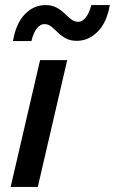

<svg xmlns="http://www.w3.org/2000/svg" viewBox="-20 -737 453 757"><path d="M245 -500 129 0H22L138 -500ZM413 -717Q401 -648 365 -612Q329 -576 283 -576Q257 -576 239 -586Q221 -596 208 -609Q195 -622 182.5 -632Q170 -642 155 -642Q138 -642 124.5 -624Q111 -606 104 -575H31Q43 -645 78 -681Q113 -717 160 -717Q185 -717 203 -707Q221 -697 234.5 -684Q248 -671 260.5 -661Q273 -651 288 -651Q305 -651 318.5 -668.5Q332 -686 340 -717Z"/></svg>

Font: Work Sans Medium
Style: Italic
Weight: 500
Italic angle: -13°
Designer: Wei Huang
Foundry: Wei Huang
Version: Version 2.012; ttfautohint (v1.8.3)